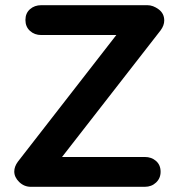

<svg xmlns="http://www.w3.org/2000/svg" viewBox="-20 -720 688 740"><path d="M139 -700H548Q570 -700 591.5 -684Q613 -668 613 -641Q613 -622 599 -603L216 -111L204 -115H538Q564 -115 581.5 -99.5Q599 -84 599 -58Q599 -33 581.5 -16.5Q564 0 538 0H99Q73 0 54 -18.5Q35 -37 35 -59Q35 -78 49 -97L433 -591L442 -585H139Q113 -585 95.5 -601Q78 -617 78 -643Q78 -669 95.5 -684.5Q113 -700 139 -700Z"/></svg>

Font: Quicksand Variable Light
Style: Regular
Weight: 300
Designer: Andrew Paglinawan
Foundry: Andrew Paglinawan
Version: Version 3.004